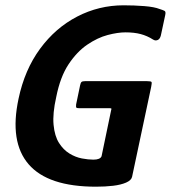

<svg xmlns="http://www.w3.org/2000/svg" viewBox="-20 -698 644 724"><path d="M478 -31Q475 -18 455.5 -9.5Q436 -1 406.5 2.5Q377 6 342 6Q161 6 88 -78.5Q15 -163 50 -326Q73 -435 131 -514Q189 -593 271 -635.5Q353 -678 446 -678Q486 -678 524 -675Q562 -672 582 -664Q595 -660 600.5 -657Q606 -654 603 -641L588 -571Q585 -552 575.5 -547.5Q566 -543 557 -549Q535 -563 510.5 -569.5Q486 -576 453 -576Q424 -576 386 -566Q348 -556 309 -529.5Q270 -503 238.5 -455.5Q207 -408 192 -332Q178 -270 182 -227.5Q186 -185 202.5 -159Q219 -133 242 -119Q265 -105 289 -100.5Q313 -96 332 -96Q358 -96 363 -109L399 -282Q401 -288 399.5 -289Q398 -290 393 -290H279Q270 -290 268 -292Q266 -294 267 -304L282 -376Q284 -386 287.5 -389Q291 -392 301 -392H534Q550 -392 551.5 -388.5Q553 -385 550 -370Z"/></svg>

Font: Glory
Style: Bold Italic
Weight: 700
Italic angle: -12°
Version: Version 1.011